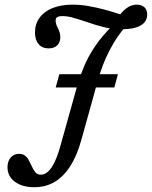

<svg xmlns="http://www.w3.org/2000/svg" viewBox="-20 -602 645 815"><path d="M458.6 -494H517.1Q476.9 -449.6 445.3 -388.9Q413.6 -328.2 392.2 -250L379.2 -201.6H297.6L300.2 -211.6Q317.2 -272.3 336.1 -318.2Q355.1 -364.1 384.7 -407.3Q414.2 -450.6 458.6 -494ZM231.8 -287.1H480.6L465.3 -230.6H216.4ZM128.5 -464.6Q128.5 -500.3 148.2 -527.1Q167.8 -553.9 203.9 -568.1Q240 -582.3 289.1 -582.3Q321 -582.3 354.7 -576.4Q388.4 -570.6 420.1 -562.2Q451.9 -553.8 476.3 -545.6Q486.6 -542.7 492.5 -540.6Q498.3 -538.4 508.7 -535.3L473.3 -517.4Q494.9 -550.8 516 -566.5Q537.1 -582.3 559.9 -582.3Q581.5 -582.3 593.1 -571.1Q604.8 -559.9 604.8 -540.1Q604.8 -509.8 576.9 -493.8Q549 -477.7 496.6 -477.7Q457.2 -477.7 421.2 -486.7Q385.2 -495.6 341.7 -510.9Q307.7 -522.2 286.4 -527.9Q265.1 -533.6 245.3 -533.6Q229.5 -533.6 222.9 -529.2Q216.2 -524.8 216.2 -514.3Q216.2 -507 218.6 -499.3Q221 -491.6 224.9 -484.3Q230.5 -473 233.3 -464Q236.1 -455.1 236.1 -444.6Q236.1 -422.3 222.8 -409.5Q209.5 -396.6 186.4 -396.6Q159.2 -396.6 143.9 -414.7Q128.5 -432.7 128.5 -464.6ZM11.8 107.8Q11.8 82.6 25.3 66.8Q38.9 51.1 61.2 51.1Q75.2 51.1 84.8 57.6Q94.3 64.1 99.6 73.5Q105 82.8 112.3 98.3Q121.2 118.5 129.7 129Q138.3 139.5 153.8 139.5Q170 139.5 184.6 125.9Q199.1 112.2 212.1 85.2Q225 58.2 236.3 17.7L297.6 -201.6H379.2L325.9 -10.5Q307.4 57.8 278.4 103Q249.5 148.2 211.4 170.5Q173.4 192.7 125.7 192.7Q74 192.7 42.9 169.3Q11.8 145.9 11.8 107.8Z"/></svg>

Font: Playfair Micro SmCond SmLight
Style: Italic
Weight: 360
Width: 4
Italic angle: -15.6°
Designer: Claus Eggers Sørensen
Foundry: Claus Eggers Sørensen
Version: Version 2.203;Glyphs 3.3 (3326)